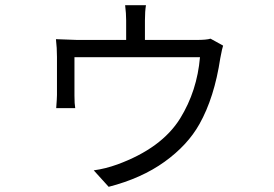

<svg xmlns="http://www.w3.org/2000/svg" viewBox="-20 -638 1040 729"><path d="M779.3 -491.2 827.1 -464.8Q824.2 -458 816.4 -417Q793.9 -267.6 737.3 -167Q692.4 -86.9 605 -23.9Q517.6 39.1 392.6 71.3L335.9 8.8Q379.9 2.9 425.8 -13.7Q593.8 -75.2 664.1 -188.5Q728.5 -293 739.3 -420.9H262.7V-274.4Q262.7 -244.1 265.6 -227.5H193.4Q196.3 -265.6 196.3 -277.3V-421.9Q196.3 -456.1 192.4 -489.3Q259.8 -486.3 274.4 -486.3H459V-560.5Q459 -586.9 455.1 -618.2H534.2Q530.3 -594.7 530.3 -560.5V-486.3H724.6Q764.6 -486.3 779.3 -491.2Z"/></svg>

Font: Gen Shin Gothic Monospace Normal
Style: Regular
Weight: 350
Designer: [Source Han Sans]
Ryoko NISHIZUKA  (kana & ideographs); Paul D. Hunt (Latin, Greek & Cyrillic); Wenlong ZHANG  (bopomofo
Version: Version 1.002.20150607